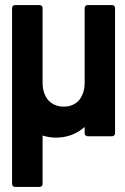

<svg xmlns="http://www.w3.org/2000/svg" viewBox="-20 -532 491 753"><path d="M39.1 201.2Q34.2 201.2 30.8 197.8Q27.3 194.3 27.3 189.5V-500.5Q27.3 -505.4 30.8 -508.8Q34.2 -512.2 39.1 -512.2H135.3Q140.1 -512.2 143.6 -508.8Q147 -505.4 147 -500.5V-207.5Q147 -185.5 153.1 -168Q159.2 -150.4 170.4 -137.7Q194.3 -113.8 230 -113.8Q266.1 -113.8 289.1 -137.7Q299.8 -150.4 305.9 -168Q312 -185.5 312 -207.5V-500.5Q312 -505.4 315.4 -508.8Q318.8 -512.2 323.7 -512.2H419.4Q424.3 -512.2 427.7 -508.8Q431.2 -505.4 431.2 -500.5V-9.3Q431.2 -4.4 427.7 -1Q424.3 2.4 419.4 2.4H323.7Q318.8 2.4 315.4 -1Q312 -4.4 312 -9.3V-34.2Q264.6 7.8 198.7 7.8Q173.3 7.8 147 -0.5V189.5Q147 194.3 143.6 197.8Q140.1 201.2 135.3 201.2Z"/></svg>

Font: Alte DIN 1451 Mittelschrift
Style: Bold
Weight: 700
Designer: Peter Wiegel
Foundry: Peter Wiegel
Version: Version 1.003